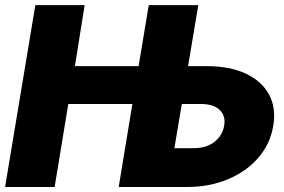

<svg xmlns="http://www.w3.org/2000/svg" viewBox="-31 -748 1136 768"><path d="M-10.7 0 110.4 -727.5H307.6L268.6 -483.4H523.4L564 -727.5H762.2L721.2 -483.4H796.4Q888.2 -483.4 951.9 -453.6Q1015.6 -423.8 1044.9 -370.4Q1074.2 -316.9 1062 -244.1Q1049.8 -171.9 1002.2 -116.9Q954.6 -62 880.9 -31Q807.1 0 715.3 0H443.8L498.5 -332H242.2L187.5 0ZM740.7 -155.3Q794.4 -154.8 826.9 -180.7Q859.4 -206.5 865.7 -246.1Q872.6 -283.2 848.1 -307.9Q823.7 -332.5 770 -332H696.3L666.5 -155.3Z"/></svg>

Font: Inter Tight Black
Style: Italic
Weight: 900
Italic angle: -9.39999°
Designer: Rasmus Andersson
Foundry: rsms
Version: Version 3.004; ttfautohint (v1.8.4.7-5d5b)